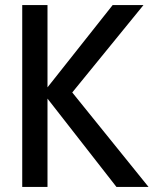

<svg xmlns="http://www.w3.org/2000/svg" viewBox="-20 -740 626 760"><path d="M68 0V-720H168V0ZM152 -374 426 -720H548L266 -374ZM441 0 149 -374H266L568 0Z"/></svg>

Font: Instrument Sans SemiCondensed Medium
Style: Regular
Weight: 500
Width: 4
Designer: Rodrigo Fuenzalida
Foundry: fragTYPE
Version: Version 1.000;gftools[0.9.28]